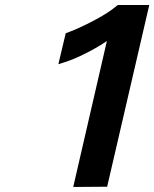

<svg xmlns="http://www.w3.org/2000/svg" viewBox="-20 -742 613 763"><path d="M405.8 0 271 1 404.8 -579.1Q371.1 -555.7 322.5 -531Q273.9 -506.3 237.8 -495.1L211.9 -486.8L241.2 -609.9Q285.2 -625.5 338.1 -652.6Q391.1 -679.7 423.8 -703.1L448.2 -722.2H573.2Z"/></svg>

Font: Perun
Style: Bold Italic
Weight: 700
Italic angle: -12°
Foundry: Copyright (c) Stefan Peev, Context Ltd, 2016
Version: Version 001.000